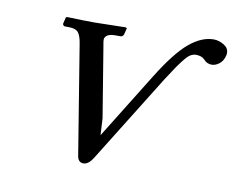

<svg xmlns="http://www.w3.org/2000/svg" viewBox="-58 -516 740 601"><g transform="rotate(10 312.0 -215.5)"><path d="M408.2 -293.9Q459 -376 498.3 -408.9Q537.6 -441.9 576.2 -441.9Q591.8 -441.9 607.9 -432.6Q624 -423.3 624 -407.2Q624 -401.9 623 -398.9Q619.1 -381.8 607.2 -372.3Q595.2 -362.8 583 -362.8Q567.4 -362.8 557.1 -375Q547.4 -384.8 529.8 -384.8Q520.5 -384.8 511.7 -379.4Q502.9 -374 490.2 -357.4Q477.5 -340.8 470.9 -330.8Q464.4 -320.8 444.8 -291L271 -11.2Q256.8 11.2 241.2 11.2Q224.6 11.2 221.2 -8.8L165 -354Q161.1 -380.4 152.6 -390.6Q144 -400.9 123 -400.9H111.8Q107.4 -400.9 105 -403.3Q102.5 -405.8 103 -409.2L107.9 -429.2L110.8 -431.2Q164.1 -429.2 198.2 -429.2L297.9 -431.2L301.8 -429.2L296.9 -409.2Q293.9 -400.9 287.1 -400.9H270Q241.7 -400.9 236.8 -384.8Q235.8 -377.4 240.2 -356L275.9 -138.2L278.8 -85Z"/></g></svg>

Font: Common Serif SemiBold
Style: Italic
Weight: 600
Italic angle: -12°
Designer: Philipp H. Poll, Khaled Hosny
Foundry: Stefan Peev, Context Ltd.
Version: Version 1.026